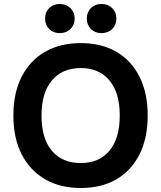

<svg xmlns="http://www.w3.org/2000/svg" viewBox="-20 -931 807 962"><path d="M385 -715Q488 -715 563 -671.5Q638 -628 679 -546.5Q720 -465 720 -352Q720 -239 679 -157.5Q638 -76 563 -32.5Q488 11 385 11Q281 11 205.5 -33Q130 -77 88.5 -158Q47 -239 47 -352Q47 -465 88.5 -546.5Q130 -628 205.5 -671.5Q281 -715 385 -715ZM385 -590Q292 -590 240 -528Q188 -466 188 -352Q188 -237 240 -175.5Q292 -114 385 -114Q476 -114 528 -175.5Q580 -237 580 -352Q580 -467 528 -528.5Q476 -590 385 -590ZM279 -911Q312 -911 333 -890.5Q354 -870 354 -838Q354 -806 333 -785.5Q312 -765 279 -765Q247 -765 226.5 -785.5Q206 -806 206 -838Q206 -870 226.5 -890.5Q247 -911 279 -911ZM488 -911Q521 -911 542 -890.5Q563 -870 563 -838Q563 -806 542 -785.5Q521 -765 488 -765Q456 -765 435.5 -785.5Q415 -806 415 -838Q415 -870 435.5 -890.5Q456 -911 488 -911Z"/></svg>

Font: Prodigy Sans SemiBold
Style: Regular
Weight: 600
Designer: Wei Huang
Foundry: Wei Huang
Version: Version 1.003; ttfautohint (v1.8.3)